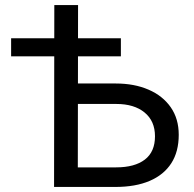

<svg xmlns="http://www.w3.org/2000/svg" viewBox="-20 -740 766 760"><path d="M194 0 195 -720H289L288 -77.5H439.5Q513 -77.5 553.2 -108.2Q593.5 -139 593.5 -200.5Q593.5 -261 552.2 -294.8Q511 -328.5 440.5 -328.5H236.5V-409.5H438.5Q511.5 -409.5 567.8 -385.2Q624 -361 655.8 -315.5Q687.5 -270 687.5 -206.5Q687.5 -139.5 658 -93.8Q628.5 -48 572.5 -24Q516.5 0 436.5 0ZM24 -517V-588.5H458.5V-517Z"/></svg>

Font: Geologica Cursive Light
Style: Regular
Weight: 300
Designer: Sindre Bremnes, Frode Helland
Foundry: Monokrom Skriftforlag AS
Version: Version 1.010;gftools[0.9.28]